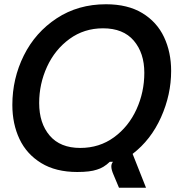

<svg xmlns="http://www.w3.org/2000/svg" viewBox="-20 -795 862 902"><path d="M513 25Q503 2 503 -13Q503 -26 511 -35H496Q467 -7 435 2Q403 13 343 13Q242 13 173.5 -29Q105 -71 71.5 -142Q38 -213 38 -302Q38 -426 92 -534.5Q146 -643 246.5 -709Q347 -775 478 -775Q580 -775 648.5 -733.5Q717 -692 750.5 -621Q784 -550 784 -462Q784 -350 736.5 -244Q689 -138 603 -72L666 87H539ZM658 -453Q658 -546 608.5 -604Q559 -662 464 -662Q375 -662 306.5 -612Q238 -562 201 -481.5Q164 -401 164 -311Q164 -216 213.5 -158Q263 -100 357 -100Q447 -100 515.5 -150Q584 -200 621 -281Q658 -362 658 -453Z"/></svg>

Font: Open Sauce Sans SemiBold Italic
Style: Regular
Weight: 600
Italic angle: -10°
Designer: Alfredo Marco Pradil
Foundry: Creative Sauce Fz LLC
Version: Version 1.477